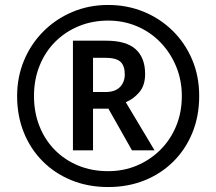

<svg xmlns="http://www.w3.org/2000/svg" viewBox="-20 -744 872 774"><path d="M274 -138V-580H407Q489 -580 527 -545.5Q565 -511 565 -446Q565 -399 541 -371.5Q517 -344 487 -332L603 -138H512L417 -306H355V-138ZM405 -373Q444 -373 463.5 -393Q483 -413 483 -444Q483 -479 465.5 -495Q448 -511 404 -511H355V-373ZM416 10Q336 10 269 -17Q202 -44 152.5 -93.5Q103 -143 76 -210Q49 -277 49 -357Q49 -433 76.5 -499.5Q104 -566 154 -616.5Q204 -667 271 -695.5Q338 -724 416 -724Q492 -724 558.5 -697Q625 -670 675.5 -620.5Q726 -571 754.5 -504Q783 -437 783 -357Q783 -277 756 -210Q729 -143 679.5 -93.5Q630 -44 563 -17Q496 10 416 10ZM416 -54Q478 -54 531.5 -76.5Q585 -99 626 -139.5Q667 -180 690 -235.5Q713 -291 713 -357Q713 -420 690.5 -475Q668 -530 628 -572Q588 -614 533.5 -637.5Q479 -661 416 -661Q352 -661 297.5 -638.5Q243 -616 202.5 -575.5Q162 -535 139.5 -479Q117 -423 117 -357Q117 -291 139 -235.5Q161 -180 201 -139.5Q241 -99 295.5 -76.5Q350 -54 416 -54Z"/></svg>

Font: Noto Sans Tamil
Style: Regular
Weight: 400
Designer: Jelle Bosma - Monotype Design Team
Foundry: Monotype Imaging Inc.
Version: Version 2.003